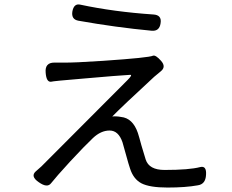

<svg xmlns="http://www.w3.org/2000/svg" viewBox="-20 -803 1040 862"><path d="M305 -752Q312 -789 341 -782Q491 -750 668 -738Q707 -736 701 -699Q696 -662 661 -665Q501 -680 332 -710Q299 -716 305 -752ZM702 -483 672 -458Q530 -327 484 -280Q502 -282 523 -278Q576 -273 599 -206Q604 -191 615 -150Q627 -109 634 -87Q649 -40 719 -40Q830 -40 879 -53Q908 -60 905 -18Q903 24 868 29Q813 39 732 39Q652 39 615 20Q579 1 564 -46Q558 -63 546 -107Q534 -152 530 -164Q512 -217 472 -217Q433 -217 397 -183Q361 -149 295 -78Q230 -7 209 20Q192 42 154 15Q116 -11 140 -33L166 -56Q206 -97 553 -444Q577 -468 564 -467Q510 -464 363 -451Q217 -439 209 -436Q188 -434 185 -477Q181 -522 224 -522H265Q310 -521 444 -530Q649 -544 667 -553Q679 -557 703 -530Q727 -503 702 -483Z"/></svg>

Font: Swei Gothic CJK TC Regular
Style: Regular
Weight: 400
Version: Version 2.129